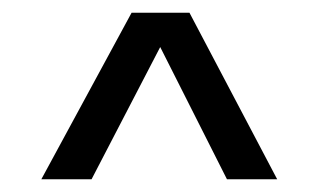

<svg xmlns="http://www.w3.org/2000/svg" viewBox="-20 -614 501 302"><path d="M124 -332H45L187 -594H278L416 -332H337L232 -540Z"/></svg>

Font: Hind Kochi
Style: Regular
Weight: 400
Designer: Dhruvi Tolia
Foundry: Indian Type Foundry
Version: Version 0.702;PS 1.0;hotconv 1.0.81;makeotf.lib2.5.63406